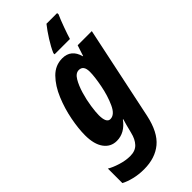

<svg xmlns="http://www.w3.org/2000/svg" viewBox="-337 -824 1123 1123"><g transform="rotate(-45 224.0 -263.0)"><path d="M352 -606Q360 -633 377 -680Q394 -727 407 -755L406 -766H318Q293 -735 266.5 -693Q240 -651 225 -616V-606ZM156 -172Q156 -197 162.5 -241.5Q169 -286 182.5 -331.5Q196 -377 215 -409Q234 -441 260 -441Q299 -441 299 -388Q299 -348 286 -281Q273 -214 248.5 -160.5Q224 -107 188 -107Q156 -107 156 -172ZM353 32 475 -548H358L336 -481H334Q313 -558 240 -558Q182 -558 140 -515Q98 -472 70.5 -406Q43 -340 29.5 -270Q16 -200 16 -145Q16 -71 45.5 -30.5Q75 10 125 10Q191 10 238 -54H241Q235 -35 230.5 -17.5Q226 0 223 12L217 35Q207 78 183.5 103Q160 128 117 128Q80 128 38.5 115Q-3 102 -27 87V207Q-1 221 37.5 230.5Q76 240 120 240Q212 240 270.5 191.5Q329 143 353 32Z"/></g></svg>

Font: Noto Sans UI Condensed ExtraBold
Style: Italic
Weight: 800
Width: 3
Designer: Monotype Design Team
Foundry: Monotype Imaging Inc.
Version: 1.001